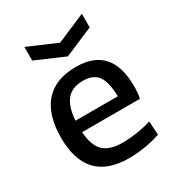

<svg xmlns="http://www.w3.org/2000/svg" viewBox="-186 -890 930 1013"><g transform="rotate(-30 279.0 -383.5)"><path d="M295 -467Q229 -467 195.5 -427.5Q162 -388 156 -304H414Q412 -392 384.5 -429.5Q357 -467 295 -467ZM304 9Q174 9 109.5 -59.5Q45 -128 45 -264Q45 -403 109.5 -476Q174 -549 299 -549Q515 -549 515 -308Q515 -261 508 -234H156Q162 -150 199 -114.5Q236 -79 316 -79Q356 -79 402.5 -86Q449 -93 491 -106L496 -23Q454 -8 403 0.5Q352 9 304 9ZM117 -776 292 -701 467 -776V-693L291 -618L117 -693Z"/></g></svg>

Font: EncodeSans
Style: Medium
Weight: 500
Designer: Pablo Impallari, Andres Torresi
Foundry: Pablo Impallari, Andres Torresi
Version: Version 1.000; ttfautohint (v1.4.1)